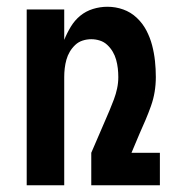

<svg xmlns="http://www.w3.org/2000/svg" viewBox="-20 -548 540 568"><path d="M59 0V-520H170V-430Q178 -450 189.5 -469Q201 -488 217.5 -501.5Q234 -515 255 -521.5Q276 -528 298 -528Q322 -528 344.5 -520Q367 -512 384.5 -495.5Q402 -479 413 -458Q424 -437 430 -414Q436 -391 438.5 -367.5Q441 -344 441 -320Q441 -298 437.5 -276.5Q434 -255 426.5 -234Q419 -213 410.5 -193Q402 -173 393 -153L369 -96H453V0H250V-96L291 -191Q298 -207 304.5 -222.5Q311 -238 317 -254Q323 -270 326.5 -286.5Q330 -303 330 -320Q330 -333 328.5 -346Q327 -359 323.5 -371.5Q320 -384 313.5 -395Q307 -406 297.5 -415Q288 -424 275.5 -428Q263 -432 250 -432Q237 -432 224.5 -428Q212 -424 202.5 -415Q193 -406 186.5 -395Q180 -384 176.5 -371.5Q173 -359 171.5 -346Q170 -333 170 -320V0Z"/></svg>

Font: Iosevka
Style: Bold
Weight: 700
Monospace: yes
Designer: Belleve Invis
Foundry: Belleve Invis
Version: Version 32.5.0; ttfautohint (v1.8.4)